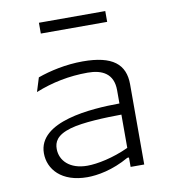

<svg xmlns="http://www.w3.org/2000/svg" viewBox="-82 -791 784 875"><g transform="rotate(-10 310.0 -354.0)"><path d="M517 0V-371C517 -464 460.5 -511.5 322 -511.5C244.5 -511.5 168.5 -494.5 113 -474.5L93 -410C170 -441 250 -457 335.5 -457C403 -457 454 -431.5 454 -355V-293.5C324 -293 75.5 -277 75.5 -129.5C75.5 -55.5 133 12 252.5 12C298.5 12 370.5 0 446.5 -43.5H454V0ZM136.5 -139C136.5 -170 149 -201 215.5 -220.5C275 -238 380.5 -241.5 454 -242V-88C382 -54.5 307.5 -39.5 261 -39.5C180 -39.5 136.5 -85 136.5 -139ZM156.5 -669.5H463.5V-719.5H156.5Z"/></g></svg>

Font: Monaspace Argon ExtraLight
Style: Regular
Weight: 200
Designer: Riley Cran & the Lettermatic Team
Foundry: Lettermatic
Version: Version 1.000 (Monaspace Argon)